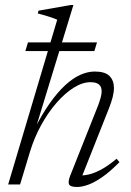

<svg xmlns="http://www.w3.org/2000/svg" viewBox="-20 -735 522 765"><path d="M99.5 -130.5 60 0H12.5L208 -656.5Q201.5 -659.5 192.5 -662.8Q183.5 -666 173.2 -669.2Q163 -672.5 152 -675.5Q141 -678.5 130.5 -681.5L133.5 -692.5L261.5 -715H272.5L121 -220H117Q147.5 -280 178.2 -323.5Q209 -367 239.2 -395Q269.5 -423 299.2 -436.5Q329 -450 357.5 -450Q398.5 -450 416.2 -432.2Q434 -414.5 434 -384.5Q434 -368 428.8 -347.5Q423.5 -327 414 -303L302 -20.5L294.5 -36Q312 -35 333.5 -39.8Q355 -44.5 382.8 -59.2Q410.5 -74 444.5 -102.5L456 -89Q418.5 -51 387.5 -29.5Q356.5 -8 331.5 1Q306.5 10 287 10Q261 10 255.5 0.2Q250 -9.5 259.5 -34.5L371 -315Q377.5 -332.5 381.2 -346.5Q385 -360.5 385 -371Q385 -389.5 374.2 -398.5Q363.5 -407.5 340.5 -407.5Q308.5 -407.5 273.5 -385.5Q238.5 -363.5 205 -325Q171.5 -286.5 144 -236.5Q116.5 -186.5 99.5 -130.5ZM81 -531.5 91.5 -566H366.5L356 -531.5Z"/></svg>

Font: Newsreader 16pt 16pt Light
Style: Italic
Weight: 300
Italic angle: -17°
Version: Version 1.003